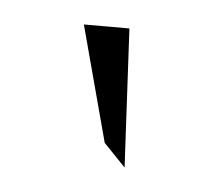

<svg xmlns="http://www.w3.org/2000/svg" viewBox="-28 -806 228 210"><g transform="rotate(5 86.0 -701.0)"><path d="M57 -777 91 -650 115 -625 107 -777Z"/></g></svg>

Font: Charger Static
Style: Regular
Weight: 1000
Designer: Jasper
Foundry: KineticPlasma Fonts/Cannot Into Space Fonts
Version: Version 1.1